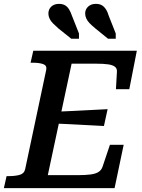

<svg xmlns="http://www.w3.org/2000/svg" viewBox="-44 -972 735 992"><path d="M595 -224 548 0H-24L-10 -62H1Q34 -62 57.5 -68.5Q81 -75 86 -98L195 -612Q199 -634 178.5 -641Q158 -648 125 -648H114L128 -710H663L624 -511H555L560 -599Q562 -617 550.5 -626.5Q539 -636 515 -639.5Q491 -643 451 -643H326L203 -67H355Q397 -67 423.5 -70.5Q450 -74 465 -83.5Q480 -93 486 -111L524 -224ZM250 -395Q294 -397 337.5 -399Q381 -401 424.5 -403.5Q468 -406 512 -408L493 -321Q451 -323 408 -325.5Q365 -328 322.5 -330Q280 -332 237 -334ZM328 -890 364 -799V-772H324L259 -824Q242 -839 230 -851Q218 -863 212 -876Q206 -889 206 -902Q206 -924 221 -938Q236 -952 261 -952Q278 -952 290.5 -945.5Q303 -939 312 -925Q321 -911 328 -890ZM518 -890 554 -799V-772H514L450 -824Q432 -839 420 -851Q408 -863 402 -876Q396 -889 396 -902Q396 -924 411.5 -938Q427 -952 451 -952Q469 -952 481 -945.5Q493 -939 502.5 -925Q512 -911 518 -890Z"/></svg>

Font: Roboto Serif 20pt Medium
Style: Italic
Weight: 500
Italic angle: -10°
Version: Version 1.008